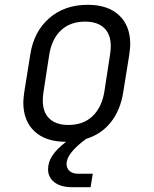

<svg xmlns="http://www.w3.org/2000/svg" viewBox="-20 -580 640 799"><path d="M522 -396Q522 -383 518 -353L493 -197Q481 -121 441 -71Q401 -21 338 -2L337 -1Q257 58 257 102Q257 121 270 132Q283 143 305 143H366L357 199H280Q233 199 206.5 178.5Q180 158 180 124Q180 95 198 67.5Q216 40 255 10H254Q170 10 123.5 -33.5Q77 -77 77 -154Q77 -167 81 -197L106 -353Q121 -449 185 -504.5Q249 -560 345 -560Q429 -560 475.5 -516.5Q522 -473 522 -396ZM438 -353Q441 -373 441 -388Q441 -437 413.5 -463.5Q386 -490 334 -490Q273 -490 234.5 -454.5Q196 -419 185 -353L161 -197Q158 -178 158 -162Q158 -113 185.5 -86.5Q213 -60 265 -60Q326 -60 364.5 -96Q403 -132 414 -197Z"/></svg>

Font: JetBrains Mono Semi Light
Style: Italic
Weight: 350
Italic angle: -9°
Monospace: yes
Designer: Philipp Nurullin, Konstantin Bulenkov
Foundry: JetBrains
Version: 2.002